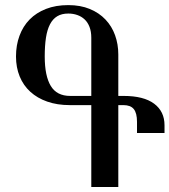

<svg xmlns="http://www.w3.org/2000/svg" viewBox="-20 -747 677 767"><path d="M637.2 -215.8H527.3V-260.3Q527.3 -295.4 514.4 -311.3Q501.5 -327.1 473.1 -327.1H452.6V0H344.7V-327.1H258.8Q208.5 -327.1 168.7 -341.1Q128.9 -355 101.1 -380.4Q73.2 -405.8 58.6 -441.7Q43.9 -477.5 43.9 -521.5Q43.9 -566.4 57.9 -604.2Q71.8 -642.1 98.4 -669.2Q125 -696.3 163.8 -711.4Q202.6 -726.6 252.9 -726.6Q301.3 -726.6 338.6 -711.2Q376 -695.8 401.4 -668.9Q426.8 -642.1 439.7 -606.2Q452.6 -570.3 452.6 -529.3V-363.8H473.6Q554.2 -363.8 595.7 -332.8Q637.2 -301.8 637.2 -246.6ZM344.7 -363.8V-596.2Q344.7 -621.1 337.6 -639.4Q330.6 -657.7 318.1 -669.4Q305.7 -681.2 288.8 -687Q272 -692.9 252.9 -692.9Q226.6 -692.9 208.7 -682.1Q190.9 -671.4 179.7 -649.9Q168.5 -628.4 163.6 -596.4Q158.7 -564.5 158.7 -521.5Q158.7 -443.4 182.9 -403.6Q207 -363.8 260.3 -363.8Z"/></svg>

Font: Arian Grqi
Style: Italic
Weight: 400
Italic angle: -15°
Designer: Ruben Hakobyan (Tarumian)
Foundry: Ruben Hakobyan (Tarumian)
Version: Version 1.002